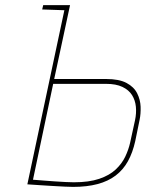

<svg xmlns="http://www.w3.org/2000/svg" viewBox="-20 -720 570 751"><path d="M149 -700 145 -683 232 -680H243L247 -700ZM395 -411H192L254 -700H236L87 1Q87 1 101.5 2Q116 3 139 4.5Q162 6 187 7.5Q212 9 233.5 10Q255 11 266 11Q320 11 361.5 0Q403 -11 432.5 -33.5Q462 -56 480.5 -89.5Q499 -123 509 -168L526 -251Q531 -275 530 -302.5Q529 -330 516.5 -355Q504 -380 475 -395.5Q446 -411 395 -411ZM489 -162Q483 -135 470 -107.5Q457 -80 432.5 -57Q408 -34 368 -20.5Q328 -7 269 -7Q256 -7 236.5 -8Q217 -9 195 -10.5Q173 -12 154 -13.5Q135 -15 122.5 -16Q110 -17 109 -17L188 -392H395Q434 -392 459 -380Q484 -368 496.5 -348Q509 -328 511.5 -302.5Q514 -277 508 -249Z"/></svg>

Font: Advent Pro Thin
Style: Italic
Weight: 250
Italic angle: -12°
Version: Version 3.000